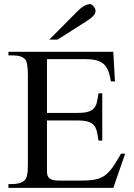

<svg xmlns="http://www.w3.org/2000/svg" viewBox="-20 -914 651 934"><path d="M531.2 0H21V-18.6H43.9Q47.9 -18.6 54.7 -19.3Q61.5 -20 69.1 -21.7Q76.7 -23.4 84 -26.4Q91.3 -29.3 96.2 -33.7Q101.1 -38.1 104.7 -43.5Q108.4 -48.8 110.8 -58.1Q113.3 -67.4 114.5 -81.5Q115.7 -95.7 115.7 -117.7V-547.4Q115.7 -579.6 112.3 -598.9Q108.9 -618.2 103 -624.5Q85.4 -644.5 43.9 -644.5H21V-662.1H531.2L539.1 -518.1H519.5Q514.6 -549.3 506.1 -570.3Q497.6 -591.3 482.9 -603.8Q468.3 -616.2 446.3 -621.3Q424.3 -626.5 392.1 -626.5H208.5V-364.7H354.5Q388.2 -364.7 407.5 -370.1Q426.8 -375.5 437 -387.2Q447.3 -398.9 451.4 -417Q455.6 -435.1 459 -460H477.5V-230H459Q455.6 -255.9 451.2 -274.4Q446.8 -293 436.5 -304.9Q426.3 -316.9 407 -322.5Q387.7 -328.1 354.5 -328.1H208.5V-80.1Q208.5 -70.3 210.7 -62Q212.9 -53.7 219.2 -47.9Q225.6 -42 236.6 -38.8Q247.6 -35.6 264.6 -35.6H376.5Q403.3 -35.6 423.8 -37.8Q444.3 -40 460.7 -45.4Q477.1 -50.8 490 -60.3Q502.9 -69.8 515.4 -84.2Q527.8 -98.6 540.5 -118.9Q553.2 -139.2 568.8 -166.5H588.9ZM444.8 -861.8Q444.8 -847.7 432.4 -835.4Q419.9 -823.2 404.3 -813L259.8 -721.2H219.7L358.4 -860.8Q371.1 -874 387 -883.8Q402.8 -893.6 418.9 -893.6Q422.9 -893.6 427.2 -890.6Q431.6 -887.7 435.5 -882.8Q439.5 -877.9 442.1 -872.3Q444.8 -866.7 444.8 -861.8Z"/></svg>

Font: Tai Heritage Pro
Style: Regular
Weight: 400
Designer: Faah Baccam, Walt Agee, Victor Gaultney, Annie Olsen
Foundry: SIL International
Version: Version 2.600